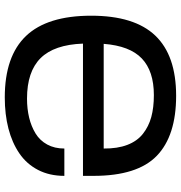

<svg xmlns="http://www.w3.org/2000/svg" viewBox="3 -741 750 796"><g transform="rotate(-90 378.0 -343.0)"><path d="M378.9 12.2Q212.9 12.2 129.9 -68.1Q46.9 -148.4 46.9 -330.1V-374H595.2Q590.8 -493.7 534.9 -549.8Q479 -606 367.2 -606Q324.7 -606 288.3 -597.2Q252 -588.4 222.7 -570.6Q193.4 -552.7 176.8 -522.2Q160.2 -491.7 160.2 -451.2H46.9Q46.9 -512.7 71.5 -560.3Q96.2 -607.9 140.4 -637.9Q184.6 -668 243.2 -683.1Q301.8 -698.2 372.1 -698.2Q543 -698.2 627 -610.1Q710.9 -522 710.9 -339.8Q710.9 -160.6 628.4 -74.2Q545.9 12.2 378.9 12.2ZM381.8 -80.1Q481 -80.1 533.4 -129.9Q585.9 -179.7 594.2 -288.1H160.2Q159.7 -231 175.3 -190.2Q190.9 -149.4 221.2 -125.5Q251.5 -101.6 290.8 -90.8Q330.1 -80.1 381.8 -80.1Z"/></g></svg>

Font: Archivo Medium
Style: Regular
Weight: 500
Designer: Hector Gatti
Foundry: Omnibus-Type
Version: Version 2.001